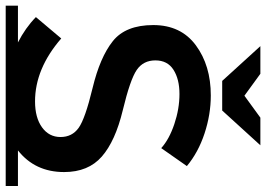

<svg xmlns="http://www.w3.org/2000/svg" viewBox="-150 -784 934 674"><g transform="rotate(90 317.0 -447.0)"><path d="M633 -43V0H0V-43H129Q78 -69 40 -106L115 -195Q221 -103 336 -103Q393 -103 427 -127.5Q461 -152 461 -192.5Q461 -233 429 -256Q397 -279 289 -305Q181 -331 124.5 -376Q68 -421 68 -518Q68 -615 139 -667.5Q210 -720 315 -720Q382 -720 448.5 -698Q515 -676 563 -636L500 -546Q469 -574 415.5 -592Q362 -610 310 -610Q258 -610 225 -589Q192 -568 192 -525.5Q192 -483 225.5 -460Q259 -437 367 -411Q475 -385 529.5 -337.5Q584 -290 584 -205Q584 -103 508 -43ZM368 -760H264L142 -894H239L316 -838L393 -894H490Z"/></g></svg>

Font: Montserrat Subrayada
Style: Regular
Weight: 400
Designer: Julieta Ulanovsky
Foundry: Julieta Ulanovsky
Version: Version 2.001